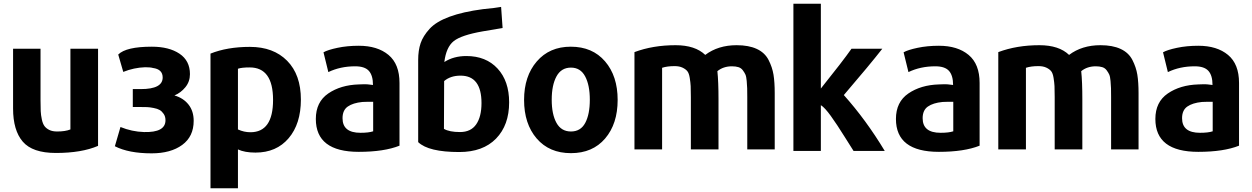

<svg xmlns="http://www.w3.org/2000/svg" viewBox="-20 -800 6704 1028"><path d="M505 -19Q417 19 279 19Q154 19 102 -41.5Q50 -102 50 -219V-539H197V-262Q197 -226 198 -205Q199 -184 204 -160.5Q209 -137 218.5 -124.5Q228 -112 244.5 -104Q261 -96 286 -96Q330 -96 357 -107V-539H505Z M1017 -153Q1017 -69 955.5 -24Q894 21 792 21Q669 21 595 -17L625 -120Q686 -95 751 -93Q866 -90 866 -156Q866 -176 856.5 -190Q847 -204 835 -211Q823 -218 802 -222Q781 -226 768 -226.5Q755 -227 734 -227H691V-323H734Q851 -323 851 -385Q851 -429 799 -436Q786 -440 757 -440Q697 -438 640 -415L613 -508Q655 -550 793 -550Q885 -550 941 -512.5Q997 -475 997 -403Q997 -363 972.5 -333Q948 -303 914 -289Q962 -275 989.5 -240Q1017 -205 1017 -153Z M1591 -267Q1591 -137 1525.5 -60Q1460 17 1348 17Q1290 17 1254 0V208H1107V-513Q1197 -549 1318 -549Q1444 -549 1517.5 -474.5Q1591 -400 1591 -267ZM1442 -265Q1442 -439 1317 -439Q1274 -439 1254 -432V-107Q1286 -92 1321 -92Q1442 -92 1442 -265Z M2119 -356V-20Q2036 13 1901 13Q1671 13 1671 -163Q1671 -254 1737.5 -299.5Q1804 -345 1901 -348Q1908 -349 1931 -349Q1939 -349 1947 -348.5Q1955 -348 1964 -346.5Q1973 -345 1977 -345Q1977 -396 1955 -420.5Q1933 -445 1882 -445Q1802 -445 1738 -414L1712 -520Q1735 -533 1787 -544Q1839 -555 1901 -555Q2001 -555 2060 -506Q2119 -457 2119 -356ZM1978 -97V-255Q1931 -255 1920 -254Q1870 -249 1842 -229.5Q1814 -210 1814 -167Q1814 -89 1910 -89Q1954 -89 1978 -97Z M2558 -248Q2558 -395 2446 -395Q2392 -395 2358 -366L2357 -110Q2386 -93 2443 -93Q2501 -93 2529.5 -134Q2558 -175 2558 -248ZM2219 -39V-479Q2219 -530 2232 -568.5Q2245 -607 2280 -645.5Q2315 -684 2387 -710.5Q2459 -737 2566 -751Q2638 -758 2663 -763L2671 -650L2564 -632Q2450 -612 2409.5 -580Q2369 -548 2359 -468Q2409 -500 2477 -500Q2582 -500 2644 -433Q2706 -366 2706 -252Q2706 -130 2636 -58Q2566 14 2439 14Q2274 14 2219 -39Z M2786 -265Q2786 -392 2854 -471Q2922 -550 3036 -550Q3152 -550 3219.5 -471.5Q3287 -393 3287 -265Q3287 -137 3220 -58.5Q3153 20 3037 20Q2921 20 2853.5 -58.5Q2786 -137 2786 -265ZM3037 -438Q2985 -438 2959.5 -391Q2934 -344 2934 -266Q2934 -188 2959.5 -142Q2985 -96 3037 -96Q3089 -96 3113.5 -142Q3138 -188 3138 -266Q3138 -344 3113 -391Q3088 -438 3037 -438Z M4128 0H3981V-280Q3981 -312 3980.5 -327.5Q3980 -343 3978 -366.5Q3976 -390 3971 -401Q3966 -412 3957 -424Q3948 -436 3933.5 -440.5Q3919 -445 3899 -445Q3853 -445 3821 -419Q3827 -363 3827 -268V0H3679V-280Q3679 -320 3678 -339Q3677 -358 3673 -383Q3669 -408 3660 -419Q3651 -430 3634 -438Q3617 -446 3592 -446Q3552 -446 3525 -437V0H3377V-521Q3476 -558 3597 -558Q3702 -558 3756 -506Q3825 -558 3924 -558Q3989 -558 4032 -538Q4075 -518 4095 -479Q4115 -440 4121.5 -400Q4128 -360 4128 -301Z M4717 8H4550Q4545 1 4503 -66.5Q4461 -134 4428.5 -179Q4396 -224 4375 -237V8H4228V-780H4375V-326Q4492 -472 4539 -539H4704Q4636 -452 4498 -291Q4617 -158 4717 8Z M5225 -356V-20Q5142 13 5007 13Q4777 13 4777 -163Q4777 -254 4843.5 -299.5Q4910 -345 5007 -348Q5014 -349 5037 -349Q5045 -349 5053 -348.5Q5061 -348 5070 -346.5Q5079 -345 5083 -345Q5083 -396 5061 -420.5Q5039 -445 4988 -445Q4908 -445 4844 -414L4818 -520Q4841 -533 4893 -544Q4945 -555 5007 -555Q5107 -555 5166 -506Q5225 -457 5225 -356ZM5084 -97V-255Q5037 -255 5026 -254Q4976 -249 4948 -229.5Q4920 -210 4920 -167Q4920 -89 5016 -89Q5060 -89 5084 -97Z M6076 0H5929V-280Q5929 -312 5928.5 -327.5Q5928 -343 5926 -366.5Q5924 -390 5919 -401Q5914 -412 5905 -424Q5896 -436 5881.5 -440.5Q5867 -445 5847 -445Q5801 -445 5769 -419Q5775 -363 5775 -268V0H5627V-280Q5627 -320 5626 -339Q5625 -358 5621 -383Q5617 -408 5608 -419Q5599 -430 5582 -438Q5565 -446 5540 -446Q5500 -446 5473 -437V0H5325V-521Q5424 -558 5545 -558Q5650 -558 5704 -506Q5773 -558 5872 -558Q5937 -558 5980 -538Q6023 -518 6043 -479Q6063 -440 6069.5 -400Q6076 -360 6076 -301Z M6614 -356V-20Q6531 13 6396 13Q6166 13 6166 -163Q6166 -254 6232.5 -299.5Q6299 -345 6396 -348Q6403 -349 6426 -349Q6434 -349 6442 -348.5Q6450 -348 6459 -346.5Q6468 -345 6472 -345Q6472 -396 6450 -420.5Q6428 -445 6377 -445Q6297 -445 6233 -414L6207 -520Q6230 -533 6282 -544Q6334 -555 6396 -555Q6496 -555 6555 -506Q6614 -457 6614 -356ZM6473 -97V-255Q6426 -255 6415 -254Q6365 -249 6337 -229.5Q6309 -210 6309 -167Q6309 -89 6405 -89Q6449 -89 6473 -97Z"/></svg>

Font: Repo
Style: Bold
Weight: 700
Designer: Stefan Peev
Foundry: Context Ltd
Version: Version 001.000